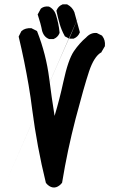

<svg xmlns="http://www.w3.org/2000/svg" viewBox="-20 -836 540 864"><path d="M186 -15.1Q166 -96.2 150.9 -178Q135.7 -259.8 125 -342.3Q118.2 -397.5 108.9 -451.9Q99.6 -506.3 88.6 -560.3Q77.6 -614.3 64.9 -667.5L64 -670.9L65.4 -674.3L75.2 -693.8L76.2 -695.8L77.6 -696.8Q85.9 -704.1 96.7 -707Q107.4 -710 120.1 -709H122.1L123.5 -708L143.1 -698.2L146.5 -696.3L147.9 -692.9Q187.5 -591.3 201.2 -484.9Q211.9 -399.4 225.6 -314.5Q248.5 -390.6 265.1 -467.8Q275.9 -517.6 287.6 -551.8Q299.3 -585.9 312.5 -605.5Q325.2 -624 339.1 -639.6Q353 -655.3 367.2 -667Q388.2 -689.9 414.1 -687.5H416L417.5 -686.5L437 -676.8L439 -675.8L440.4 -673.8Q454.6 -655.3 452.1 -629.9V-627.9L450.7 -626L437 -602.5L436 -600.1L433.6 -599.1Q418.9 -590.3 405.5 -569.3Q392.1 -548.3 380.9 -515.1Q357.9 -445.3 320.3 -302.2Q283.2 -159.2 259.8 -16.1L259.3 -13.2L257.3 -11.2Q254.9 -8.3 252.7 -6.1Q250.5 -3.9 248 -2Q240.7 3.9 232.7 6.3Q224.6 8.8 216.8 7.3Q209 5.9 201.7 1.2Q194.3 -3.4 188 -11.2L186.5 -13.2ZM199.2 -661.1Q191.9 -664.1 186.3 -668.9Q180.7 -673.8 176.8 -680.2Q172.9 -686.5 170.4 -694.3V-694.8L169.9 -695.3Q166.5 -713.4 161.6 -731.2Q156.7 -749 150.9 -766.6L149.4 -770.5L151.4 -774.4L163.1 -795.9L164.1 -797.4L166 -798.8Q172.4 -803.7 180.7 -805.7Q189 -807.6 198.2 -806.6L200.2 -806.2L201.7 -805.7Q209.5 -801.8 215.3 -796.1Q221.2 -790.5 225.3 -783.7Q229.5 -776.9 231.9 -768.6Q244.1 -730.5 248 -690.4V-688L247.1 -685.5Q243.7 -677.2 237.3 -670.9Q231 -664.6 222.7 -661.1L220.7 -660.2H218.8H203.1H201.2ZM289.6 -663.1 272 -672.4 270.5 -675.3Q256.3 -701.2 248.5 -728.5Q240.7 -755.4 234.4 -785.2L233.9 -788.1L235.4 -791Q238.8 -799.3 245.1 -805.7Q251.5 -812 259.8 -815.4L261.7 -816.4H281.7L283.7 -815.4Q305.7 -803.7 314.9 -780.8V-780.3L339.4 -690.9L337.9 -687.5Q334.5 -679.2 328.1 -672.9Q321.8 -666.5 313.5 -663.1L311.5 -662.1H291.5Q291.5 -662.1 335.4 -765.6Q309.6 -709 0 0Z"/></svg>

Font: NaikaiFont
Style: Bold
Weight: 700
Version: Version 1.89